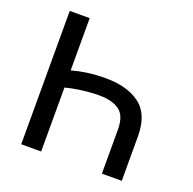

<svg xmlns="http://www.w3.org/2000/svg" viewBox="-128 -856 987 984"><g transform="rotate(20 365.5 -363.5)"><path d="M636.7 0H528.4V-240.1Q528.4 -315 489.5 -343.6Q450.6 -372.2 379.6 -372.2Q334.2 -372.2 285.9 -365.9Q237.6 -359.7 197.1 -348.7V0H88.4V-727.3H197.1V-442.5Q236.2 -453.5 281.6 -459.9Q327.1 -466.3 379.6 -466.3Q498.9 -466.3 568 -414.1Q637.1 -361.9 636.7 -240.1Z"/></g></svg>

Font: Inter UI Medium
Style: Regular
Weight: 500
Designer: Rasmus Andersson
Foundry: rsms
Version: 3.2;8d6f07862